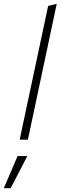

<svg xmlns="http://www.w3.org/2000/svg" viewBox="-87 -731 317 1005"><path d="M16 0 165 -700 210 -711 59 0ZM-67 254 5 86H56L-31 254Z"/></svg>

Font: Red Hat Display VF
Style: Italic
Weight: 300
Italic angle: -12°
Designer: Pentagram, MCKL
Foundry: Pentagram, MCKL
Version: Version 1.023